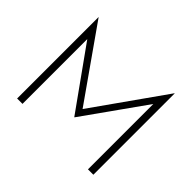

<svg xmlns="http://www.w3.org/2000/svg" viewBox="-152 -968 1211 1211"><g transform="rotate(45 453.0 -363.0)"><path d="M113 0V-726H114L452 -245L792 -726H793V0H745V-583L453 -172H451L161 -578V0Z"/></g></svg>

Font: Synthetic Light
Style: Regular
Weight: 300
Designer: Santiago Orozco
Foundry: Typemade
Version: Version 2.000; ttfautohint (v1.8.4.7-5d5b)